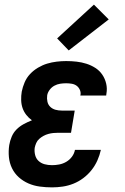

<svg xmlns="http://www.w3.org/2000/svg" viewBox="-20 -802 540 830"><path d="M205 8Q178 8 152 4.5Q126 1 103 -9Q80 -19 61.5 -35.5Q43 -52 32 -74.5Q21 -97 18.5 -123Q16 -149 20 -175Q23 -193 30.5 -211Q38 -229 51.5 -242.5Q65 -256 82.5 -265.5Q100 -275 118 -282Q104 -292 93.5 -305.5Q83 -319 77.5 -335Q72 -351 71.5 -369.5Q71 -388 74 -406Q78 -426 86.5 -446Q95 -466 110 -482Q125 -498 144.5 -509.5Q164 -521 184 -527Q204 -533 225 -535.5Q246 -538 266 -538Q289 -538 311 -535.5Q333 -533 353.5 -526.5Q374 -520 392 -508.5Q410 -497 422 -479.5Q434 -462 439 -440.5Q444 -419 440 -397Q440 -395 439.5 -393Q439 -391 439 -389H327Q327 -389 327.5 -390Q328 -391 328 -392Q330 -403 325 -414Q320 -425 311 -431.5Q302 -438 290 -440Q278 -442 266 -442Q253 -442 240 -440Q227 -438 215 -431.5Q203 -425 194.5 -413.5Q186 -402 184 -390Q182 -376 185 -362.5Q188 -349 197.5 -340Q207 -331 220 -327.5Q233 -324 247 -324H303L287 -228H231Q221 -228 210.5 -227Q200 -226 189 -223Q178 -220 168 -214.5Q158 -209 149.5 -201.5Q141 -194 136.5 -183.5Q132 -173 130 -163Q128 -147 132 -131.5Q136 -116 147 -106Q158 -96 173 -92Q188 -88 205 -88Q220 -88 236 -91Q252 -94 266.5 -102.5Q281 -111 291 -124.5Q301 -138 304 -154H416Q411 -131 401 -108.5Q391 -86 375.5 -66.5Q360 -47 340 -32Q320 -17 297.5 -8Q275 1 251.5 4.5Q228 8 205 8ZM277 -584 227 -636 386 -782 450 -718Z"/></svg>

Font: Iosevka Slab Oblique
Style: Bold
Weight: 700
Italic angle: -9°
Monospace: yes
Designer: Belleve Invis
Foundry: Belleve Invis
Version: Version 11.1.1; ttfautohint (v1.8.3)